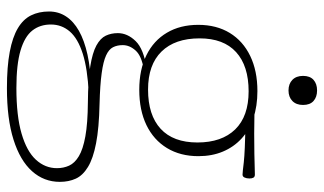

<svg xmlns="http://www.w3.org/2000/svg" viewBox="-215 -502 958 568"><g transform="rotate(90 264.0 -218.0)"><path d="M241 240.5Q177 240.5 133.5 232.2Q90 224 63.5 208.2Q37 192.5 25.5 169.2Q14 146 14 116Q14 88 28.5 65.8Q43 43.5 71.2 27.5Q99.5 11.5 141.5 2.2Q183.5 -7 239 -9L264 -12.5L255.5 -1.5Q183.5 2 138.8 16.2Q94 30.5 73.2 54.5Q52.5 78.5 52.5 110.5Q52.5 142.5 70.2 165.2Q88 188 129.2 200.2Q170.5 212.5 240.5 212.5Q323 212.5 375.2 197.2Q427.5 182 452.5 154.8Q477.5 127.5 477.5 92.5Q477.5 73 470 56.5Q462.5 40 442.2 27.8Q422 15.5 383.5 8.5Q345 1.5 283 1Q217 0.5 176.5 -6Q136 -12.5 114.5 -24.2Q93 -36 85.5 -52Q78 -68 78 -87.5Q78 -116 101.5 -140.2Q125 -164.5 184 -173L186 -164.5Q145.5 -158 129.5 -140.2Q113.5 -122.5 113.5 -102Q113.5 -85.5 119.8 -73.2Q126 -61 144 -52.8Q162 -44.5 196.5 -39.8Q231 -35 287.5 -33.5Q359 -32 404 -23.2Q449 -14.5 474 0.8Q499 16 508.5 36.8Q518 57.5 518 84Q518 131 486.5 166.2Q455 201.5 393.2 221Q331.5 240.5 241 240.5ZM245.5 -151Q186.5 -151 143.2 -172.2Q100 -193.5 76.8 -232.8Q53.5 -272 53.5 -325.5Q53.5 -379.5 77.5 -418.8Q101.5 -458 145.5 -479.2Q189.5 -500.5 249.5 -500.5Q294 -500.5 329.5 -488.5Q365 -476.5 390 -453.5Q415 -430.5 428.5 -398.2Q442 -366 442 -326Q442 -272.5 418 -233Q394 -193.5 350 -172.2Q306 -151 245.5 -151ZM245 -177Q320.5 -177 361 -214.2Q401.5 -251.5 401.5 -323Q401.5 -395 362.8 -434.8Q324 -474.5 250 -474.5Q175 -474.5 134.2 -437.5Q93.5 -400.5 93.5 -329.5Q93.5 -256.5 132.5 -216.8Q171.5 -177 245 -177ZM341 -465 292 -492Q339.5 -491 375 -491Q410.5 -491 435 -491.5Q459.5 -492 474.8 -492.5Q490 -493 496.5 -493Q503 -493 505.5 -488.8Q508 -484.5 508 -477Q508 -468.5 505.2 -462.5Q502.5 -456.5 496.5 -456.5Q491 -456.5 483.5 -457.5Q476 -458.5 460.2 -460.2Q444.5 -462 416.2 -463.2Q388 -464.5 341 -465ZM247.5 -592.5Q228 -592.5 216.2 -604Q204.5 -615.5 204.5 -635.5Q204.5 -656 216.2 -666.5Q228 -677 247.5 -677Q267 -677 278.8 -666.5Q290.5 -656 290.5 -635.5Q290.5 -615.5 278.8 -604Q267 -592.5 247.5 -592.5Z"/></g></svg>

Font: Newsreader 9pt ExtraLight
Style: Regular
Weight: 250
Designer: Hugues Gentile
Foundry: Production Type
Version: Version 1.003